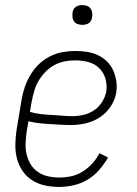

<svg xmlns="http://www.w3.org/2000/svg" viewBox="-20 -729 540 757"><path d="M213 8Q184 8 156.5 2Q129 -4 106.5 -18.5Q84 -33 69 -55Q54 -77 47 -103.5Q40 -130 40.5 -158.5Q41 -187 45 -215L65 -335Q69 -360 77.5 -385Q86 -410 99.5 -433Q113 -456 132.5 -475Q152 -494 176.5 -506.5Q201 -519 226.5 -523.5Q252 -528 276 -528Q300 -528 323 -524.5Q346 -521 366 -511.5Q386 -502 401.5 -487Q417 -472 426 -452Q435 -432 438.5 -409Q442 -386 438 -363Q433 -334 415.5 -308Q398 -282 372 -265.5Q346 -249 317 -242.5Q288 -236 259 -236Q238 -236 216.5 -237.5Q195 -239 174.5 -240Q154 -241 132.5 -243.5Q111 -246 92 -251L85 -209Q82 -187 81 -164Q80 -141 85 -120Q90 -99 101 -81Q112 -63 129.5 -51Q147 -39 169 -34Q191 -29 213 -29Q237 -29 260.5 -34Q284 -39 305 -52Q326 -65 343.5 -84Q361 -103 372 -125L406 -108Q391 -82 371 -59Q351 -36 325 -20.5Q299 -5 270 1.5Q241 8 213 8ZM266 -271Q287 -271 309 -276Q331 -281 350.5 -294Q370 -307 382.5 -327Q395 -347 399 -368Q403 -395 395.5 -419.5Q388 -444 370.5 -461Q353 -478 328 -484.5Q303 -491 277 -491Q256 -491 235 -487Q214 -483 194.5 -472.5Q175 -462 159 -445.5Q143 -429 132 -410Q121 -391 115 -370.5Q109 -350 105 -329L98 -288Q117 -282 138.5 -279.5Q160 -277 181 -276Q202 -275 223.5 -273Q245 -271 266 -271ZM305 -631Q295 -631 286.5 -634Q278 -637 272.5 -644Q267 -651 266 -660.5Q265 -670 266 -680Q267 -686 270 -692Q273 -698 279 -702Q285 -706 291.5 -707.5Q298 -709 304 -709Q314 -709 322.5 -706Q331 -703 336.5 -696Q342 -689 343.5 -679.5Q345 -670 343 -660Q342 -654 339 -648Q336 -642 330.5 -638Q325 -634 318 -632.5Q311 -631 305 -631Z"/></svg>

Font: Iosevka Curly Slab Extralight
Style: Italic
Weight: 200
Italic angle: -9°
Monospace: yes
Designer: Belleve Invis
Foundry: Belleve Invis
Version: Version 22.1.2; ttfautohint (v1.8.4)